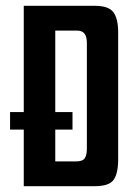

<svg xmlns="http://www.w3.org/2000/svg" viewBox="-20 -640 463 660"><path d="M61.7 -620H306.5Q353.5 -620 369.9 -597.8Q386.2 -575.6 386.2 -528.6V-92.4Q386.2 -43.7 370.6 -21.8Q354.9 0 305.8 0H61.7ZM14.6 -194.5V-254.8H229.2V-194.5ZM240.2 -85.1Q264.1 -85.1 271.3 -96Q278.6 -106.9 278.6 -129.1V-491.9Q278.6 -513.7 270.5 -524.3Q262.4 -534.9 243.6 -534.9H170V-85.1Z"/></svg>

Font: Smooch Sans Thin
Style: Regular
Weight: 100
Designer: Robert E. Leuschke
Foundry: Robert E. Leuschke
Version: Version 1.010